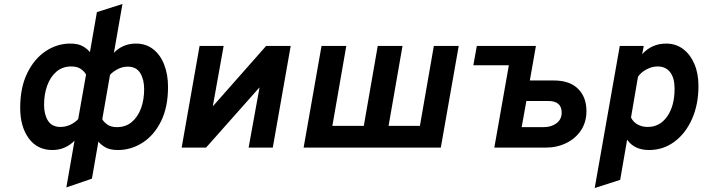

<svg xmlns="http://www.w3.org/2000/svg" viewBox="-20 -742 3530 965"><path d="M243 12Q167.5 12 124.5 -46.8Q81.5 -105.5 81.5 -200Q81.5 -302 116.8 -374.2Q152 -446.5 209.5 -484.8Q267 -523 333 -523Q373 -523 396.2 -509.5Q419.5 -496 432 -480L467 -681L595.5 -722L552.5 -476.5Q573 -498.5 601.2 -510.8Q629.5 -523 663 -523Q713.5 -523 749.8 -494.8Q786 -466.5 805.2 -417.2Q824.5 -368 824.5 -305Q824.5 -203 789.2 -132.2Q754 -61.5 696.5 -24.8Q639 12 573 12Q533 12 510 -1.2Q487 -14.5 474.5 -30.5L442 156L313.5 200L354.5 -35Q333.5 -13 305.2 -0.5Q277 12 243 12ZM201.5 -215Q201.5 -166.5 221.2 -135.2Q241 -104 283.5 -104Q310 -104 333.8 -115.2Q357.5 -126.5 373 -143.5L412.5 -367.5Q403.5 -383.5 385.5 -395.8Q367.5 -408 338.5 -408Q294 -408 263.5 -381.8Q233 -355.5 217.2 -311.8Q201.5 -268 201.5 -215ZM622.5 -407Q596 -407 572.5 -395Q549 -383 533 -366L494 -142.5Q503 -127 521 -115Q539 -103 567.5 -103Q612 -103 642.5 -128.8Q673 -154.5 688.8 -197.8Q704.5 -241 704.5 -294Q704.5 -342.5 684.8 -374.8Q665 -407 622.5 -407Z M893 0 983 -511H1104L1049.5 -207.5L1317.5 -511H1441L1351 0H1229.5L1284.5 -303L1015.5 0Z M1506 0 1596 -511H1720.5L1650.5 -109.5H1808.5L1878.5 -511H2003L1933 -109.5H2090.5L2160.5 -511H2285.5L2195.5 0Z M2464.5 0 2537.5 -414H2359L2376.5 -511H2673.5L2643 -337.5H2763.5Q2843.5 -337.5 2885.5 -295.5Q2927.5 -253.5 2927.5 -184Q2927.5 -128 2900 -86.8Q2872.5 -45.5 2825.8 -22.8Q2779 0 2720.5 0ZM2602 -103H2712.5Q2751 -103 2777 -122.5Q2803 -142 2803 -176Q2803 -234.5 2735 -234.5H2625.5Z M2969 203 3095 -511H3215.5L3207.5 -469.5Q3255.5 -523 3328.5 -523Q3376.5 -523 3412.8 -496Q3449 -469 3469.8 -421Q3490.5 -373 3490.5 -310Q3490.5 -217 3458.2 -144.2Q3426 -71.5 3369.8 -29.8Q3313.5 12 3242 12Q3168 12 3132 -40L3097 162ZM3236 -104Q3296.5 -104 3333.5 -157Q3370.5 -210 3370.5 -296.5Q3370.5 -350 3348.2 -379Q3326 -408 3285 -408Q3257 -408 3229.2 -393.2Q3201.5 -378.5 3186.5 -356L3151.5 -151.5Q3162 -129 3184.2 -116.5Q3206.5 -104 3236 -104Z"/></svg>

Font: Overpass
Style: Bold Italic
Weight: 700
Italic angle: -10°
Designer: Delve Withrington, Dave Bailey, Thomas Jockin
Foundry: Delve Fonts LLC
Version: Version 4.000; ttfautohint (v1.8.3)